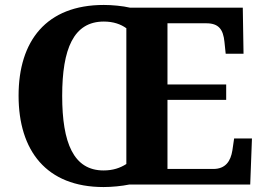

<svg xmlns="http://www.w3.org/2000/svg" viewBox="-20 -745 1068 775"><path d="M398 10C431 10 472 6 501 0H990L997 -186H925L918 -138C911 -94 890 -63 841 -63H656V-342H893V-404H656V-651H813C863 -651 881 -626 886 -576L891 -528H963L960 -714H505C475 -721 433 -725 399 -725C167 -725 55 -580 55 -359C55 -137 167 10 398 10ZM398 -57C277 -57 231 -168 231 -358C231 -548 277 -658 399 -658C438 -658 468 -647 490 -631V-83C465 -67 436 -57 398 -57Z"/></svg>

Font: Noto Serif Hentaigana Bold
Style: Regular
Weight: 700
Designer: Kazuhiro Yamada
Foundry: nipponia
Version: Version 1.000